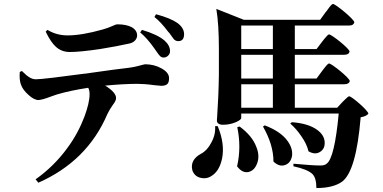

<svg xmlns="http://www.w3.org/2000/svg" viewBox="-20 -863 1937 971"><path d="M174 61C339 -12 455 -127 523 -286C530 -301 539 -316 551 -333C562 -347 567 -358 567 -367C567 -386 549 -407 512 -430C575 -436 630 -439 675 -439C697 -439 726 -437 762 -432C779 -430 791 -429 796 -429C809 -429 819 -432 825 -437C832 -442 835 -453 835 -468C835 -487 822 -503 797 -517C772 -531 744 -538 714 -538C712 -538 707 -537 700 -535C676 -528 650 -522 622 -519C591 -516 528 -507 435 -494C278 -473 187 -462 161 -462C149 -462 138 -466 127 -473C120 -477 110 -485 97 -498C94 -501 92 -503 91 -504L80 -499C78 -472 80 -451 86 -435C92 -418 104 -401 123 -384C142 -366 160 -357 175 -357C188 -358 210 -364 241 -376C252 -380 261 -383 267 -385C314 -399 367 -410 426 -419C431 -411 433 -400 433 -386C433 -357 424 -319 407 -273C386 -218 358 -165 321 -115C276 -53 222 0 160 44ZM808 -572C825 -572 840 -587 840 -604C840 -623 831 -641 812 -658C789 -678 751 -696 698 -712L689 -699C712 -680 736 -653 760 -619C764 -613 767 -609 769 -606C770 -605 772 -602 774 -599C781 -589 786 -582 790 -579C795 -574 801 -572 808 -572ZM333 -600C368 -600 419 -605 486 -615C541 -624 591 -633 635 -643C682 -654 686 -703 647 -725C629 -735 604 -740 573 -740C569 -740 562 -738 552 -733C535 -725 517 -719 500 -714C429 -694 370 -684 322 -684C285 -684 251 -693 220 -712L211 -703C229 -666 246 -641 263 -626C282 -609 305 -600 333 -600ZM882 -655C901 -655 911 -667 911 -690C911 -711 900 -730 877 -747C854 -763 818 -778 769 -791L761 -777C783 -760 806 -735 830 -703C834 -698 837 -695 839 -693C840 -690 843 -687 846 -683C853 -672 859 -665 862 -662C868 -657 875 -655 882 -655Z M1580 88C1637 88 1681 77 1711 55C1758 19 1789 -89 1804 -270C1823 -273 1836 -279 1843 -288C1843 -303 1759 -376 1746 -376C1742 -376 1734 -369 1721 -356C1717 -352 1714 -349 1712 -347L1685 -318H1471V-437H1721C1737 -437 1746 -442 1749 -453C1749 -468 1657 -542 1644 -542C1640 -542 1632 -534 1619 -517C1614 -511 1611 -507 1609 -504L1581 -466H1471V-586H1721C1736 -586 1745 -591 1748 -602C1748 -617 1657 -689 1644 -689C1640 -689 1632 -681 1620 -666C1615 -660 1612 -655 1609 -652L1581 -615H1471V-734H1746C1761 -734 1769 -739 1772 -750C1772 -765 1677 -843 1664 -843C1659 -843 1650 -833 1636 -813C1633 -808 1630 -805 1628 -803L1599 -763H1213L1074 -818C1083 -765 1087 -697 1087 -613V-486C1086 -414 1083 -342 1078 -270C1077 -262 1077 -256 1077 -252C1077 -241 1088 -232 1107 -232C1132 -232 1155 -237 1175 -246C1192 -254 1200 -261 1200 -266V-289H1693C1679 -140 1659 -56 1633 -36C1626 -29 1615 -26 1600 -26C1575 -26 1530 -29 1464 -35V-22C1511 -12 1543 1 1560 17C1573 30 1580 53 1580 88ZM1048 28C1076 11 1094 -18 1103 -61C1113 -110 1106 -165 1081 -225H1068C1070 -195 1063 -166 1047 -139C1034 -114 1017 -96 996 -85C979 -76 967 -65 959 -52C950 -37 948 -20 953 -1C960 18 973 31 993 36C1012 41 1030 39 1048 28ZM1236 7C1257 2 1271 -12 1280 -36C1290 -61 1289 -90 1276 -121C1262 -158 1234 -192 1192 -223L1180 -220C1194 -153 1194 -87 1179 -22C1196 1 1215 11 1236 7ZM1423 -29C1442 -36 1453 -52 1457 -75C1460 -101 1452 -127 1432 -153C1409 -184 1371 -209 1319 -229L1310 -223C1345 -162 1363 -103 1363 -46C1383 -27 1403 -21 1423 -29ZM1599 -95C1616 -106 1623 -122 1622 -144C1621 -168 1608 -189 1583 -207C1554 -228 1511 -241 1456 -245L1448 -238C1469 -220 1487 -199 1504 -174C1523 -147 1535 -121 1540 -98C1562 -85 1582 -84 1599 -95ZM1200 -437H1360V-318H1200ZM1200 -586H1360V-466H1200ZM1200 -734H1360V-615H1200Z"/></svg>

Font: AllPunType Bold
Style: Regular
Weight: 700
Version: 1.0